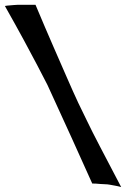

<svg xmlns="http://www.w3.org/2000/svg" viewBox="-25 -758 519 790"><path d="M121.1 -738.3Q162.1 -640.6 194.8 -565.9Q227.5 -491.2 250 -439.5Q276.4 -378.9 296.9 -335Q309.6 -307.6 333 -260.7Q352.5 -219.7 386.7 -154.3Q420.9 -88.9 473.6 11.7Q460 7.8 448.2 5.9Q436.5 3.9 426.8 2Q416 0 406.2 0Q397.5 0 387.7 -1Q379.9 -2 371.1 -2.4Q362.3 -2.9 354.5 -2.9Q304.7 -114.3 269.5 -191.4Q234.4 -268.6 211.9 -317.4Q186.5 -374 169.9 -409.2Q153.3 -442.4 127.9 -490.2Q106.4 -531.2 73.7 -591.8Q41 -652.3 -4.9 -733.4Q5.9 -735.4 15.1 -735.8Q24.4 -736.3 32.2 -737.3Q41 -738.3 48.8 -738.3H121.1Z"/></svg>

Font: Lakki Reddy
Style: Regular
Weight: 400
Designer: Appaji Ambarisha Darbha
Version: Version 1.0.4; ttfautohint (v1.2.42-39fb)